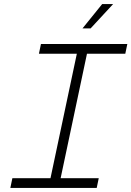

<svg xmlns="http://www.w3.org/2000/svg" viewBox="-20 -927 648 947"><path d="M31 0 41 -48H229L359 -662H172L182 -710H608L598 -662H409L279 -48H467L457 0ZM387 -787 484 -907H538L427 -787Z"/></svg>

Font: Geist Mono ExtraLight
Style: Italic
Weight: 200
Italic angle: -12°
Monospace: yes
Designer: Basement.studio, Andrés Briganti, Mateo Zaragoza
Foundry: Basement.studio, Vercel, Andrés Briganti, Guido Ferreyra, Mateo Zaragoza
Version: Version 1.500; ttfautohint (v1.8.4.7-5d5b)